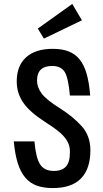

<svg xmlns="http://www.w3.org/2000/svg" viewBox="-20 -945 523 975"><path d="M50 -227H155Q162 -144 183.5 -110.5Q205 -77 253 -77Q296 -77 316 -100.5Q336 -124 335 -176Q335 -197 328 -214.5Q321 -232 306.5 -249.5Q292 -267 269 -284.5Q246 -302 213 -323Q171 -350 142.5 -375Q114 -400 97 -425.5Q80 -451 72.5 -477Q65 -503 65 -532Q65 -611 112.5 -654Q160 -697 248 -697Q295 -697 328.5 -684Q362 -671 384.5 -643Q407 -615 420 -570Q433 -525 438 -460H335Q327 -549 309 -579Q290 -610 245 -610Q168 -610 168 -536Q168 -502 191 -471Q213 -440 283 -396Q352 -352 395 -304Q439 -255 439 -182Q439 -88 391.5 -39Q344 10 248 10Q201 10 166.5 -2.5Q132 -15 108 -43.5Q84 -72 70 -117Q56 -162 50 -227ZM203 -749 172 -800 347 -925 396 -842Z"/></svg>

Font: Medium
Style: Regular
Weight: 500
Designer: Fernando Haro
Foundry: deFharo
Version: Version 1.787